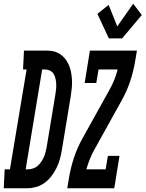

<svg xmlns="http://www.w3.org/2000/svg" viewBox="-81 -1005 777 1025"><path d="M-61 0 -56 -101H-28L61 -634H42L47 -735H165Q182 -735 198 -732.5Q214 -730 228.5 -722.5Q243 -715 254.5 -704.5Q266 -694 274.5 -680.5Q283 -667 289 -652Q295 -637 298 -621Q301 -605 302.5 -588Q304 -571 303.5 -554.5Q303 -538 300.5 -521Q298 -504 296 -487L249 -203Q245 -179 238.5 -155Q232 -131 220.5 -108Q209 -85 193.5 -64.5Q178 -44 156.5 -28.5Q135 -13 111 -6.5Q87 0 63 0ZM56 -101H68Q81 -101 95 -105.5Q109 -110 119.5 -119Q130 -128 138.5 -140.5Q147 -153 153 -166Q159 -179 162 -192.5Q165 -206 168 -219L215 -503Q217 -517 218.5 -531Q220 -545 219 -559Q218 -573 215 -586.5Q212 -600 205 -611Q198 -622 186 -628Q174 -634 160 -634H144ZM571 -800H500L439 -931L499 -979L545 -864L630 -985L676 -925ZM278 0 287 -54Q296 -109 314 -163.5Q332 -218 361 -269L503 -525Q518 -551 529 -578.5Q540 -606 547 -634H445L433 -562H371L399 -735H650L641 -681Q632 -626 614 -571.5Q596 -517 567 -466L425 -210Q410 -184 399 -156.5Q388 -129 380 -101H483L495 -173H557L529 0Z"/></svg>

Font: Iosevka Curly Slab ExObl
Style: Bold
Weight: 700
Width: 7
Italic angle: -9°
Monospace: yes
Designer: Belleve Invis
Foundry: Belleve Invis
Version: Version 11.0.0; ttfautohint (v1.8.3)